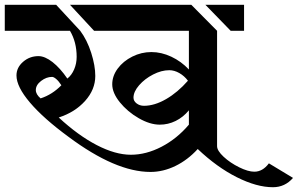

<svg xmlns="http://www.w3.org/2000/svg" viewBox="-34 -709 1247 804"><path d="M875 -580V-97Q875 -78 902.5 -52.5Q930 -27 967.5 -8.5Q1005 10 1031 10Q1066 10 1092 -25L1193 36Q1159 75 1109 75Q1041 75 957.5 33Q874 -9 794 -85Q752 -39 700.5 -14Q649 11 596 11Q450 11 253 -136Q148 -213 91.5 -279.5Q35 -346 35 -393Q35 -426 62.5 -450Q90 -474 127 -474Q154 -474 186 -449Q218 -424 248 -380Q266 -394 276.5 -418.5Q287 -443 287 -471Q287 -533 259 -580H-14V-689H201L302 -580Q331 -541 348 -487.5Q365 -434 365 -391Q365 -334 322.5 -286.5Q280 -239 212 -217Q293 -142 371 -101.5Q449 -61 514 -61Q578 -61 642.5 -94.5Q707 -128 757 -187V-247Q733 -218 701.5 -202.5Q670 -187 635 -187Q594 -187 547 -214Q500 -241 468 -280.5Q436 -320 436 -356Q436 -391 459 -422Q482 -453 520 -472Q558 -491 600 -491Q642 -491 683.5 -471.5Q725 -452 757 -418V-580H360L259 -689H767ZM988 -580H932L826 -689H988ZM525 -300Q525 -286 538 -276Q551 -266 569 -266Q613 -266 661.5 -294Q710 -322 753 -371Q738 -391 717 -403Q696 -415 675 -415Q642 -415 607 -397Q572 -379 548.5 -352Q525 -325 525 -300ZM116 -332Q116 -314 136 -297Q185 -313 223 -352Q212 -369 201.5 -378Q191 -387 184 -387Q160 -387 138 -370Q116 -353 116 -332Z"/></svg>

Font: Amita
Style: Bold
Weight: 700
Designer: Eduardo Rodriguez Tunni, Modular Infotech, Brian J. Bonislawsky
Foundry: Eduardo Rodriguez Tunni, Modular Infotech, Brian J. Bonislawsky
Version: Version 1.003